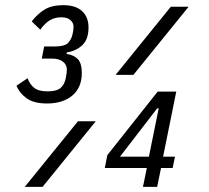

<svg xmlns="http://www.w3.org/2000/svg" viewBox="-20 -724 811 744"><path d="M193 -544Q231 -544 244 -558Q257 -572 261 -591Q263 -599 264 -606.5Q265 -614 265 -621Q265 -635 253 -646Q241 -657 218 -657Q192 -657 172.5 -645Q153 -633 136 -609L103 -641Q124 -669 152 -686.5Q180 -704 225 -704Q273 -704 298 -681Q323 -658 323 -618Q323 -571 298.5 -548.5Q274 -526 239 -521L238 -515Q266 -511 281.5 -495Q297 -479 297 -441Q297 -385 260.5 -354Q224 -323 162 -323Q110 -323 82 -344Q54 -365 44 -392L87 -421Q95 -398 112 -384Q129 -370 164 -370Q199 -370 214.5 -383Q230 -396 235 -422Q237 -433 238 -440Q239 -447 239 -455Q239 -473 224 -485Q209 -497 181 -497H142L151 -544ZM642 -698H711L497 -434H428ZM282 -254H351L145 0H76ZM534 0 549 -73H386L396 -123L591 -369H663L612 -117H658L649 -73H604L589 0ZM595 -304H589L445 -117H557Z"/></svg>

Font: IBM Plex Sans Condensed
Style: Italic
Weight: 400
Width: 3
Italic angle: -11°
Designer: Mike Abbink, Paul van der Laan, Pieter van Rosmalen
Foundry: Bold Monday
Version: Version 1.3